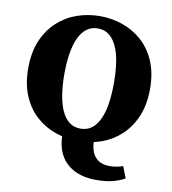

<svg xmlns="http://www.w3.org/2000/svg" viewBox="-94 -753 936 1044"><g transform="rotate(10 374.0 -231.5)"><path d="M506 209Q436 209 385 183Q334 157 308 107.5Q282 58 284 -15V-33H460Q455 16 465 50.5Q475 85 500 103.5Q525 122 565 122Q585 122 604.5 118.5Q624 115 639 109L664 173Q641 187 602 198Q563 209 506 209ZM374 18Q309 18 248.5 -3Q188 -24 140.5 -66.5Q93 -109 65.5 -174Q38 -239 38 -326Q38 -414 65.5 -478.5Q93 -543 140.5 -586.5Q188 -630 248.5 -651Q309 -672 374 -672Q440 -672 500 -651Q560 -630 607.5 -587.5Q655 -545 682.5 -480.5Q710 -416 710 -329Q710 -242 682.5 -177Q655 -112 608 -68.5Q561 -25 500.5 -3.5Q440 18 374 18ZM374 -51Q411 -51 436.5 -70.5Q462 -90 479 -127Q496 -164 503.5 -214.5Q511 -265 511 -327Q511 -388 503.5 -439Q496 -490 479 -527Q462 -564 436.5 -584Q411 -604 374 -604Q338 -604 312 -584Q286 -564 269.5 -527.5Q253 -491 245 -440.5Q237 -390 237 -328Q237 -267 245 -216Q253 -165 269.5 -128Q286 -91 312 -71Q338 -51 374 -51Z"/></g></svg>

Font: Source Serif 4 ExtraBold
Style: Regular
Weight: 800
Designer: Frank Grießhammer
Foundry: Adobe Systems Incorporated
Version: Version 4.004;hotconv 1.0.116;makeotfexe 2.5.65601